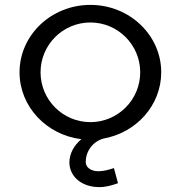

<svg xmlns="http://www.w3.org/2000/svg" viewBox="-20 -566 740 786"><path d="M60 -270C60 -129.5 170.4 -13.5 313.1 3.8C283.5 29.2 265 60.2 264 98C264 157.2 315.2 200 386 200C413.6 200 436.6 193.2 463 184L446.4 122.1C425.6 129 403.6 135 383 135C352.8 135 331 119.5 331 98C331 52.9 359.1 14.8 402.2 1.5C537.4 -21.9 640 -134.6 640 -270C640 -422.4 510.1 -546 350 -546C189.9 -546 60 -422.4 60 -270ZM146 -270C146 -382.6 237.4 -474 350 -474C462.6 -474 554 -382.6 554 -270C554 -157.4 462.6 -66 350 -66C237.4 -66 146 -157.4 146 -270Z"/></svg>

Font: Resamitz
Style: Bold
Weight: 700
Designer: gluk
Foundry: gluk
Version: Version 0.047